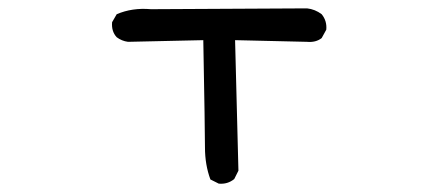

<svg xmlns="http://www.w3.org/2000/svg" viewBox="-20 -449 1040 459"><path d="M503 -10 483 -20Q470 -55 470 -96.5Q470 -138 466 -353L286 -349Q271 -351 259 -360Q246 -374 248 -396L259 -415Q296 -431 341 -427L714 -429Q733 -427 749 -415Q762 -399 760 -378L749 -358Q735 -347 714 -349L542 -353L550 -41L540 -21Q524 -8 503 -10Z"/></svg>

Font: Kosefont JP
Style: Regular
Weight: 400
Designer: Nozomi Seto 瀬戸のぞみ
Version: Version 3.00;June 19, 2020